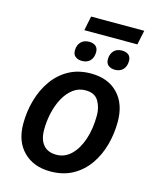

<svg xmlns="http://www.w3.org/2000/svg" viewBox="-125 -925 823 1019"><g transform="rotate(15 287.0 -416.0)"><path d="M250 8.8Q157.2 8.8 101.8 -46.9Q46.4 -102.5 46.4 -199.2Q46.4 -266.6 64.2 -329.3Q82 -392.1 117.2 -441.9Q152.3 -491.7 204.6 -520.5Q256.8 -549.3 325.7 -549.3Q419.9 -549.3 474.1 -492.9Q528.3 -436.5 528.3 -337.9Q528.3 -272 511.2 -210Q494.1 -147.9 459.5 -98.6Q424.8 -49.3 372.6 -20.3Q320.3 8.8 250 8.8ZM258.3 -85Q304.2 -85 338.9 -118.7Q373.5 -152.3 393.1 -210.7Q412.6 -269 412.6 -342.8Q412.6 -387.2 391.8 -421.4Q371.1 -455.6 320.8 -455.6Q282.7 -455.6 253.2 -433.3Q223.6 -411.1 203.1 -373.8Q182.6 -336.4 172.1 -290.5Q161.6 -244.6 161.6 -197.3Q161.6 -143.1 186.3 -114Q210.9 -85 258.3 -85ZM231 -762.2 247.1 -841.3H539.1L522.5 -762.2ZM261.2 -601.1Q239.3 -601.1 224.9 -611.8Q210.4 -622.6 210.4 -645.5Q210.4 -673.8 226.8 -691.7Q243.2 -709.5 272.5 -709.5Q294.4 -709.5 308.1 -698.7Q321.8 -688 321.8 -665.5Q321.8 -635.7 305.4 -618.4Q289.1 -601.1 261.2 -601.1ZM441.9 -601.1Q420.4 -601.1 406 -611.8Q391.6 -622.6 391.6 -645.5Q391.6 -673.8 407.7 -691.7Q423.8 -709.5 453.6 -709.5Q475.1 -709.5 488.8 -698.7Q502.4 -688 502.4 -665.5Q502.4 -635.7 486.1 -618.4Q469.7 -601.1 441.9 -601.1Z"/></g></svg>

Font: Open Sans SemiBold
Style: Italic
Weight: 600
Italic angle: -12°
Designer: Monotype Design Team
Foundry: Monotype Imaging Inc.
Version: Version 3.003; ttfautohint (v1.8.4)